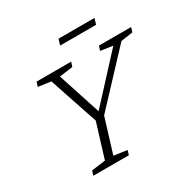

<svg xmlns="http://www.w3.org/2000/svg" viewBox="-190 -1056 1224 1235"><g transform="rotate(-30 422.0 -438.0)"><path d="M685.5 -660.5 594.5 -673.5 605.5 -707H844.5L834.5 -673.5L745.5 -660L409.5 -301L331.5 -47L429.5 -33.5L419.5 0H155.5L166 -33.5L269 -47L346.5 -299.5L225.5 -660.5L132 -673.5L142 -707H399.5L388 -673.5L289 -660L392.5 -342.5ZM389.5 -832 402.5 -875.5H669.5L656.5 -832Z"/></g></svg>

Font: Newsreader 6pt Light
Style: Italic
Weight: 300
Italic angle: -17°
Designer: Hugues Gentile
Foundry: Production Type
Version: Version 1.003; ttfautohint (v1.8.3)